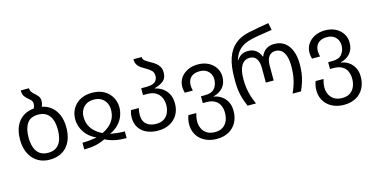

<svg xmlns="http://www.w3.org/2000/svg" viewBox="-94 -1253 3868 1987"><g transform="rotate(-15 1840.0 -260.0)"><path d="M360 -541Q417 -530 460 -494.5Q503 -459 527 -402.5Q551 -346 551 -269Q551 -202 533.5 -150.5Q516 -99 483.5 -63Q451 -27 404.5 -8.5Q358 10 301 10Q248 10 203 -8.5Q158 -27 125 -63Q92 -99 73.5 -150.5Q55 -202 55 -269Q55 -352 81.5 -411.5Q108 -471 158 -505Q208 -539 276 -545Q281 -554 284.5 -566.5Q288 -579 288 -595Q288 -614 278.5 -626.5Q269 -639 255 -650Q234 -667 214 -690.5Q194 -714 194 -760H282Q282 -737 293 -721Q304 -705 320 -691Q340 -674 357 -653.5Q374 -633 374 -601Q374 -583 370.5 -568.5Q367 -554 360 -541ZM303 -63Q357 -63 392 -88Q427 -113 443.5 -159.5Q460 -206 460 -269Q460 -333 443 -378Q426 -423 391.5 -447.5Q357 -472 302 -472Q220 -472 183 -418Q146 -364 146 -269Q146 -206 162.5 -159.5Q179 -113 214 -88Q249 -63 303 -63Z M671 0V-72Q711 -72 745 -75.5Q779 -79 822 -86V-89Q769 -113 733 -150.5Q697 -188 679 -234Q661 -280 661 -326Q661 -369 676 -408.5Q691 -448 721 -479Q751 -510 795.5 -528Q840 -546 898 -546Q957 -546 1001 -528Q1045 -510 1075 -479Q1105 -448 1120 -408.5Q1135 -369 1135 -326Q1135 -280 1117 -234Q1099 -188 1063 -150.5Q1027 -113 974 -89V-86Q1018 -79 1051.5 -75.5Q1085 -72 1125 -72V0Q1056 0 1001.5 -11.5Q947 -23 898 -48Q849 -23 794.5 -11.5Q740 0 671 0ZM898 -115Q942 -136 975 -165.5Q1008 -195 1026.5 -235Q1045 -275 1045 -327Q1045 -367 1028 -400Q1011 -433 978.5 -453Q946 -473 898 -473Q850 -473 817.5 -453Q785 -433 768 -400Q751 -367 751 -327Q751 -275 769.5 -235Q788 -195 821 -165.5Q854 -136 898 -115Z M1462 10Q1395 10 1342.5 -13Q1290 -36 1260 -81Q1230 -126 1230 -193Q1230 -215 1234.5 -235.5Q1239 -256 1243 -268H1327Q1323 -255 1320.5 -235.5Q1318 -216 1318 -193Q1318 -151 1335 -122Q1352 -93 1384.5 -78Q1417 -63 1462 -63Q1512 -63 1545 -85Q1578 -107 1594 -144.5Q1610 -182 1610 -226Q1610 -268 1593.5 -304.5Q1577 -341 1541.5 -363.5Q1506 -386 1449 -386H1404V-459H1460Q1503 -459 1529 -469.5Q1555 -480 1567.5 -499.5Q1580 -519 1580 -545Q1580 -584 1557 -605Q1534 -626 1505 -642Q1481 -656 1457.5 -671Q1434 -686 1419 -709.5Q1404 -733 1404 -770H1492Q1492 -744 1515.5 -727Q1539 -710 1570 -693Q1595 -680 1618 -662.5Q1641 -645 1656 -620Q1671 -595 1671 -557Q1671 -496 1633.5 -467Q1596 -438 1540 -424V-420Q1578 -413 1615 -389.5Q1652 -366 1676.5 -323.5Q1701 -281 1701 -216Q1701 -150 1671.5 -99Q1642 -48 1588 -19Q1534 10 1462 10Z M2027 250Q1972 250 1927.5 233.5Q1883 217 1851.5 188Q1820 159 1803 119Q1786 79 1786 33Q1786 4 1791.5 -21.5Q1797 -47 1804 -64H1888Q1883 -48 1878.5 -22.5Q1874 3 1874 25Q1874 64 1890 98.5Q1906 133 1940 155Q1974 177 2027 177Q2078 177 2111 154.5Q2144 132 2160 94Q2176 56 2176 10Q2176 -35 2159.5 -70.5Q2143 -106 2108 -126Q2073 -146 2019 -146H1980V-219H2026Q2097 -219 2128 -258.5Q2159 -298 2159 -352Q2159 -385 2144.5 -412.5Q2130 -440 2102 -456.5Q2074 -473 2033 -473Q1991 -473 1963 -458.5Q1935 -444 1920.5 -418Q1906 -392 1906 -355Q1906 -342 1908 -328Q1910 -314 1914 -298H1828Q1823 -315 1820.5 -331Q1818 -347 1818 -362Q1818 -415 1845.5 -456.5Q1873 -498 1921.5 -522Q1970 -546 2033 -546Q2096 -546 2144.5 -521Q2193 -496 2220 -453.5Q2247 -411 2247 -358Q2247 -288 2208.5 -243.5Q2170 -199 2107 -185V-181Q2149 -175 2185.5 -151Q2222 -127 2244.5 -86Q2267 -45 2267 14Q2267 85 2237 138.5Q2207 192 2153.5 221Q2100 250 2027 250Z M2421 0Q2401 -47 2387.5 -90Q2374 -133 2368 -178.5Q2362 -224 2362 -276V-314Q2362 -438 2391 -523.5Q2420 -609 2479 -659.5Q2538 -710 2627 -729Q2683 -741 2739 -751Q2795 -761 2849 -770L2864 -693Q2838 -689 2807.5 -684.5Q2777 -680 2747 -675Q2717 -670 2690.5 -665.5Q2664 -661 2644 -656Q2603 -647 2564 -628.5Q2525 -610 2494.5 -575Q2464 -540 2445 -479H2448Q2468 -507 2487.5 -521.5Q2507 -536 2527.5 -541Q2548 -546 2569 -546Q2620 -546 2654 -520.5Q2688 -495 2704 -451H2709Q2726 -495 2762 -520.5Q2798 -546 2851 -546Q2918 -546 2963 -512Q3008 -478 3031 -417.5Q3054 -357 3054 -276Q3054 -224 3047.5 -178.5Q3041 -133 3027.5 -90Q3014 -47 2993 0H2903Q2935 -71 2949.5 -134.5Q2964 -198 2964 -277Q2964 -342 2950 -385.5Q2936 -429 2909.5 -451Q2883 -473 2844 -473Q2799 -473 2774 -439Q2749 -405 2749 -343V-182H2665V-343Q2665 -399 2642 -436Q2619 -473 2569 -473Q2512 -473 2481 -423.5Q2450 -374 2450 -277Q2450 -224 2456.5 -179Q2463 -134 2476.5 -90.5Q2490 -47 2511 0Z M3390 250Q3335 250 3290.5 233.5Q3246 217 3214.5 188Q3183 159 3166 119Q3149 79 3149 33Q3149 4 3154.5 -21.5Q3160 -47 3167 -64H3251Q3246 -48 3241.5 -22.5Q3237 3 3237 25Q3237 64 3253 98.5Q3269 133 3303 155Q3337 177 3390 177Q3441 177 3474 154.5Q3507 132 3523 94Q3539 56 3539 10Q3539 -35 3522.5 -70.5Q3506 -106 3471 -126Q3436 -146 3382 -146H3343V-219H3389Q3460 -219 3491 -258.5Q3522 -298 3522 -352Q3522 -385 3507.5 -412.5Q3493 -440 3465 -456.5Q3437 -473 3396 -473Q3354 -473 3326 -458.5Q3298 -444 3283.5 -418Q3269 -392 3269 -355Q3269 -342 3271 -328Q3273 -314 3277 -298H3191Q3186 -315 3183.5 -331Q3181 -347 3181 -362Q3181 -415 3208.5 -456.5Q3236 -498 3284.5 -522Q3333 -546 3396 -546Q3459 -546 3507.5 -521Q3556 -496 3583 -453.5Q3610 -411 3610 -358Q3610 -288 3571.5 -243.5Q3533 -199 3470 -185V-181Q3512 -175 3548.5 -151Q3585 -127 3607.5 -86Q3630 -45 3630 14Q3630 85 3600 138.5Q3570 192 3516.5 221Q3463 250 3390 250Z"/></g></svg>

Font: Noto Sans Georgian
Style: Regular
Weight: 400
Designer: Monotype Design Team, Akaki Razmadze
Foundry: Google LLC
Version: Version 2.002